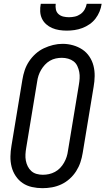

<svg xmlns="http://www.w3.org/2000/svg" viewBox="-20 -975 551 1003"><path d="M202 8Q174 8 147 2Q120 -4 98.5 -18.5Q77 -33 62 -55.5Q47 -78 40.5 -104Q34 -130 34.5 -158Q35 -186 40 -214L97 -559Q101 -584 109 -608Q117 -632 131.5 -654Q146 -676 166 -694Q186 -712 209.5 -723Q233 -734 257.5 -740Q282 -746 307 -746Q335 -746 361.5 -738.5Q388 -731 410 -716.5Q432 -702 447 -679.5Q462 -657 468.5 -631Q475 -605 474.5 -577Q474 -549 469 -521L412 -176Q408 -151 400 -127Q392 -103 378 -81Q364 -59 344 -41Q324 -23 300.5 -12Q277 -1 252 3.5Q227 8 202 8ZM204 -62Q220 -62 236 -65.5Q252 -69 267 -77Q282 -85 294 -97.5Q306 -110 314.5 -125Q323 -140 328 -155.5Q333 -171 335 -187L392 -532Q395 -549 396 -566Q397 -583 394 -599Q391 -615 384 -630Q377 -645 364.5 -654.5Q352 -664 336 -668.5Q320 -673 303 -673Q287 -673 271 -669.5Q255 -666 240.5 -657.5Q226 -649 214.5 -636.5Q203 -624 194.5 -609.5Q186 -595 181 -579.5Q176 -564 174 -548L117 -203Q114 -186 113 -169Q112 -152 115 -136Q118 -120 125 -106Q132 -92 143.5 -81.5Q155 -71 171 -66.5Q187 -62 204 -62ZM329 -815Q309 -815 289.5 -818Q270 -821 252.5 -828.5Q235 -836 221 -848.5Q207 -861 199 -878Q191 -895 190 -915Q189 -935 193 -955H271Q269 -940 272 -925.5Q275 -911 285.5 -901.5Q296 -892 310.5 -888.5Q325 -885 340 -885Q356 -885 371.5 -888.5Q387 -892 400.5 -901.5Q414 -911 422 -925Q430 -939 433 -955H511Q508 -934 500 -914.5Q492 -895 479 -878Q466 -861 448 -848.5Q430 -836 410 -828.5Q390 -821 369.5 -818Q349 -815 329 -815Z"/></svg>

Font: Iosevka Slab
Style: Italic
Weight: 400
Italic angle: -9°
Monospace: yes
Designer: Belleve Invis
Foundry: Belleve Invis
Version: Version 11.1.0; ttfautohint (v1.8.3)